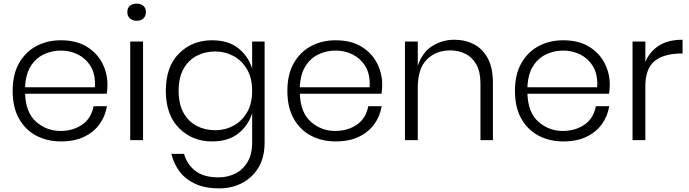

<svg xmlns="http://www.w3.org/2000/svg" viewBox="-20 -776 3816 1063"><path d="M317 7Q242 7 181.5 -24.5Q121 -56 85.5 -118.5Q50 -181 50 -273Q50 -364 85.5 -426.5Q121 -489 181.5 -521Q242 -553 317 -553Q403 -553 460.5 -517.5Q518 -482 546.5 -426Q575 -370 575 -308Q575 -280 571 -257H119Q123 -151 181 -101Q239 -51 314 -51Q384 -51 434.5 -85.5Q485 -120 498 -188H572Q563 -133 531.5 -89Q500 -45 446.5 -19Q393 7 317 7ZM505 -293 506 -311Q506 -372 479.5 -413Q453 -454 410 -475Q367 -496 317 -496Q267 -496 222.5 -475Q178 -454 150 -409.5Q122 -365 119 -293Z M737 -661Q714 -661 699.5 -674Q685 -687 685 -708Q685 -754 737 -756Q758 -756 773 -744Q788 -732 788 -708Q788 -689 775 -675Q762 -661 737 -661ZM772 0H701V-546H772Z M1194 267Q1116 267 1061.5 242Q1007 217 974.5 174Q942 131 929 76H999Q1015 134 1061.5 170Q1108 206 1190 206Q1240 206 1282.5 185Q1325 164 1350.5 121Q1376 78 1376 13V-150Q1356 -83 1300.5 -38Q1245 7 1154 7Q1044 7 971 -67Q898 -141 898 -273Q898 -407 971 -480Q1044 -553 1154 -553Q1245 -553 1300.5 -508Q1356 -463 1376 -396V-546H1445V13Q1445 95 1411 151.5Q1377 208 1320 237.5Q1263 267 1194 267ZM1172 -55Q1226 -55 1272.5 -80Q1319 -105 1347.5 -153.5Q1376 -202 1376 -273Q1376 -344 1347.5 -392.5Q1319 -441 1272.5 -466Q1226 -491 1172 -491Q1115 -491 1069 -467Q1023 -443 996 -394.5Q969 -346 969 -273Q969 -200 996 -151.5Q1023 -103 1069 -79Q1115 -55 1172 -55Z M1838 7Q1763 7 1702.5 -24.5Q1642 -56 1606.5 -118.5Q1571 -181 1571 -273Q1571 -364 1606.5 -426.5Q1642 -489 1702.5 -521Q1763 -553 1838 -553Q1924 -553 1981.5 -517.5Q2039 -482 2067.5 -426Q2096 -370 2096 -308Q2096 -280 2092 -257H1640Q1644 -151 1702 -101Q1760 -51 1835 -51Q1905 -51 1955.5 -85.5Q2006 -120 2019 -188H2093Q2084 -133 2052.5 -89Q2021 -45 1967.5 -19Q1914 7 1838 7ZM2026 -293 2027 -311Q2027 -372 2000.5 -413Q1974 -454 1931 -475Q1888 -496 1838 -496Q1788 -496 1743.5 -475Q1699 -454 1671 -409.5Q1643 -365 1640 -293Z M2709 0H2640V-313Q2640 -378 2617.5 -418.5Q2595 -459 2557 -478Q2519 -497 2472 -497Q2394 -497 2343.5 -447Q2293 -397 2293 -290V0H2222V-546H2293V-412Q2319 -488 2374.5 -522Q2430 -556 2495 -556Q2556 -556 2604.5 -530.5Q2653 -505 2681 -452.5Q2709 -400 2709 -318Z M3098 7Q3023 7 2962.5 -24.5Q2902 -56 2866.5 -118.5Q2831 -181 2831 -273Q2831 -364 2866.5 -426.5Q2902 -489 2962.5 -521Q3023 -553 3098 -553Q3184 -553 3241.5 -517.5Q3299 -482 3327.5 -426Q3356 -370 3356 -308Q3356 -280 3352 -257H2900Q2904 -151 2962 -101Q3020 -51 3095 -51Q3165 -51 3215.5 -85.5Q3266 -120 3279 -188H3353Q3344 -133 3312.5 -89Q3281 -45 3227.5 -19Q3174 7 3098 7ZM3286 -293 3287 -311Q3287 -372 3260.5 -413Q3234 -454 3191 -475Q3148 -496 3098 -496Q3048 -496 3003.5 -475Q2959 -454 2931 -409.5Q2903 -365 2900 -293Z M3553 0H3482V-546H3553V-433Q3575 -488 3626 -522Q3677 -556 3759 -556V-480Q3654 -480 3603.5 -437.5Q3553 -395 3553 -299Z"/></svg>

Font: Ulagadi Sans Light
Style: Regular
Weight: 300
Designer: Ninad Kale (Devanagari), Jonny Pinhorn (Latin)
Foundry: Indian Type Foundry
Version: Version 3.01;March 29, 2020;FontCreator 12.0.0.2522 64-bit; 